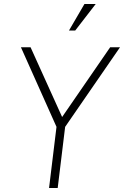

<svg xmlns="http://www.w3.org/2000/svg" viewBox="-20 -935 617 955"><path d="M400 -915H456L354 -783H323ZM224 0 261 -304 84 -700H132L289 -353L528 -700H577L304 -304L267 0Z"/></svg>

Font: Haskoy ExtraLight
Style: Italic
Weight: 200
Designer: Ertekin Erdin
Foundry: Ertekin Erdin
Version: Version 2.000; ttfautohint (v1.8.4.7-5d5b)